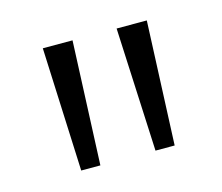

<svg xmlns="http://www.w3.org/2000/svg" viewBox="-52 -779 448 387"><g transform="rotate(-15 172.0 -585.0)"><path d="M126 -714H64L75 -456H115ZM281 -714H218L230 -456H270Z"/></g></svg>

Font: Noto Sans Myanmar Condensed Light
Style: Regular
Weight: 300
Width: 3
Designer: Monotype Design Team
Foundry: Monotype Imaging Inc.
Version: Version 2.107